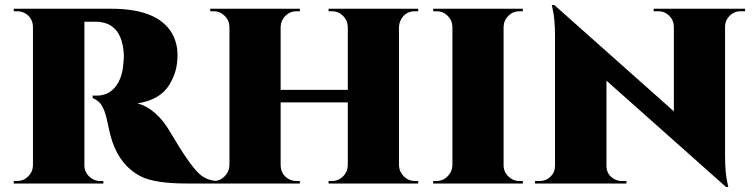

<svg xmlns="http://www.w3.org/2000/svg" viewBox="-20 -735 3024 769"><path d="M675 -590Q691 -555 691 -517.5Q691 -480 683 -451.5Q675 -423 658 -395Q621 -335 531 -321Q570 -310 601 -282Q634 -254 663 -204Q738 -76 778 -39Q808 -11 854 -10V0H729Q599 0 543 -29Q463 -70 429 -170Q420 -199 413.5 -231Q407 -263 402.5 -277.5Q398 -292 392 -304.5Q386 -317 379 -324Q367 -336 351 -342V-352H367Q425 -352 454 -405Q469 -433 472.5 -465.5Q476 -498 476 -506Q476 -514 476 -516Q469 -648 362 -648H318V-73Q318 -47 337 -28.5Q356 -10 382 -10H394V0H35V-10H48Q74 -10 92.5 -28Q111 -46 112 -72V-627Q111 -664 80 -682Q65 -690 48 -690H35V-700H426Q622 -700 675 -590Z M1309 -10Q1335 -10 1353.5 -28Q1372 -46 1373 -72V-325H1104V-73Q1105 -36 1136 -18Q1151 -10 1168 -10H1181V0H822V-10H835Q861 -10 879.5 -28.5Q898 -47 899 -73V-628Q898 -654 879.5 -672Q861 -690 835 -690H822V-700H1181V-690H1168Q1142 -690 1123.5 -672Q1105 -654 1104 -628V-375H1373V-628Q1372 -654 1353.5 -672Q1335 -690 1309 -690H1296V-700H1655V-690H1642Q1606 -690 1587 -659Q1579 -644 1578 -627V-73Q1579 -47 1597.5 -28.5Q1616 -10 1642 -10H1655V0H1296V-10Z M1728 -10Q1754 -10 1772.5 -28.5Q1791 -47 1792 -73V-628Q1791 -654 1772.5 -672Q1754 -690 1728 -690H1715V-700H2074V-690H2061Q2035 -690 2016.5 -672Q1998 -654 1997 -628V-73Q1997 -47 2016 -28.5Q2035 -10 2061 -10H2074V0H1715V-10Z M2946 -690Q2921 -690 2903 -672.5Q2885 -655 2884 -630V-114Q2884 -40 2894 0L2897 14H2888L2409 -412V-71Q2409 -35 2440 -18Q2454 -10 2470 -10H2489V0H2123V-10H2142Q2167 -10 2185 -27.5Q2203 -45 2203 -71V-590Q2203 -660 2193 -701L2190 -715H2200L2679 -289V-629Q2678 -655 2660 -672.5Q2642 -690 2617 -690H2598V-700H2964V-690Z"/></svg>

Font: Cinzel Decorative Black
Style: Regular
Weight: 900
Designer: Natanael Gama
Version: Version 1.002;PS 001.002;hotconv 1.0.56;makeotf.lib2.0.21325